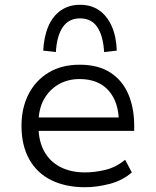

<svg xmlns="http://www.w3.org/2000/svg" viewBox="-20 -776 652 804"><path d="M336 8Q255 8 195 -21.5Q135 -51 102.5 -109Q70 -167 70 -249Q70 -323 99 -380.5Q128 -438 182.5 -471.5Q237 -505 314 -505Q391 -505 441.5 -472.5Q492 -440 517 -382.5Q542 -325 542 -248V-228H121V-284H500L478 -261Q478 -348 435 -396.5Q392 -445 313 -445Q264 -445 225 -422.5Q186 -400 163.5 -359Q141 -318 141 -259V-249Q141 -186 165 -142.5Q189 -99 233 -76.5Q277 -54 336 -54Q376 -54 420.5 -64.5Q465 -75 504 -107L532 -54Q493 -20 439.5 -6Q386 8 336 8ZM214 -558 161 -564Q164 -623 182.5 -666Q201 -709 235 -732.5Q269 -756 315 -756Q362 -756 395.5 -732.5Q429 -709 448 -666Q467 -623 469 -564L416 -558Q412 -626 387.5 -662.5Q363 -699 315 -699Q268 -699 243 -662.5Q218 -626 214 -558Z"/></svg>

Font: Nunito Sans 6pt Light
Style: Regular
Weight: 300
Version: Version 3.101;gftools[0.9.27]